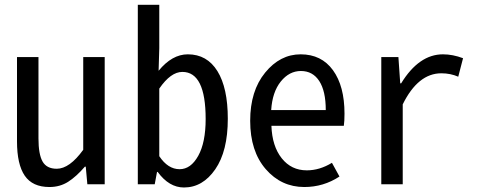

<svg xmlns="http://www.w3.org/2000/svg" viewBox="-20 -788 2040 821"><path d="M191.4 11.7Q119.1 11.7 85.9 -36.6Q52.7 -85 52.7 -183.6V-543.9H144.5V-196.3Q144.5 -127.9 162.1 -97.2Q179.7 -66.4 222.7 -66.4Q277.3 -66.4 335.9 -147.5V-543.9H427.7V0H353.5L346.7 -75.2H342.8Q306.6 -33.2 271.5 -10.7Q236.3 11.7 191.4 11.7Z M766.6 13.7Q703.1 13.7 654.3 -52.7H651.4L641.6 0H569.3V-767.6H661.1V-582L658.2 -485.4Q715.8 -555.7 783.2 -555.7Q865.2 -555.7 909.7 -483.9Q954.1 -412.1 954.1 -280.3Q954.1 -141.6 900.4 -64Q846.7 13.7 766.6 13.7ZM748 -64.5Q795.9 -64.5 827.6 -121.6Q859.4 -178.7 859.4 -279.3Q859.4 -480.5 759.8 -480.5Q710 -480.5 661.1 -409.2V-120.1Q698.2 -64.5 748 -64.5Z M1281.2 11.7Q1182.6 11.7 1116.2 -64.9Q1049.8 -141.6 1049.8 -271.5Q1049.8 -399.4 1113.8 -477.5Q1177.7 -555.7 1265.6 -555.7Q1354.5 -555.7 1403.8 -487.8Q1453.1 -419.9 1453.1 -301.8Q1453.1 -269.5 1450.2 -250H1140.6Q1143.6 -163.1 1184.6 -111.3Q1225.6 -59.6 1292 -59.6Q1346.7 -59.6 1399.4 -91.8L1431.6 -33.2Q1363.3 11.7 1281.2 11.7ZM1139.6 -317.4H1373Q1373 -398.4 1345.2 -441.4Q1317.4 -484.4 1266.6 -484.4Q1216.8 -484.4 1180.7 -439.5Q1144.5 -394.5 1139.6 -317.4Z M1610.4 0V-543.9H1683.6L1691.4 -431.6H1695.3Q1771.5 -555.7 1874 -555.7Q1916 -555.7 1960 -539.1L1939.5 -460Q1906.2 -474.6 1867.2 -474.6Q1767.6 -474.6 1702.1 -341.8V0Z"/></svg>

Font: Gen Shin Gothic Monospace Regular
Style: Regular
Weight: 400
Designer: [Source Han Sans]
Ryoko NISHIZUKA  (kana & ideographs); Paul D. Hunt (Latin, Greek & Cyrillic); Wenlong ZHANG  (bopomofo
Version: Version 1.002.20150607